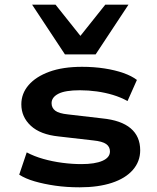

<svg xmlns="http://www.w3.org/2000/svg" viewBox="-20 -789 670 819"><path d="M320 10Q264 10 215.5 3Q167 -4 127.5 -15.5Q88 -27 62 -44L94 -139Q126 -122 165 -111Q204 -100 246 -94.5Q288 -89 327 -89Q385 -89 417 -103Q449 -117 449 -143Q449 -163 433 -174.5Q417 -186 378 -190L230 -207Q152 -215 111.5 -252.5Q71 -290 71 -344Q71 -390 102 -426Q133 -462 190.5 -483Q248 -504 330 -504Q381 -504 426 -497Q471 -490 506.5 -477.5Q542 -465 564 -448L524 -358Q495 -374 462 -384Q429 -394 393 -399Q357 -404 321 -404Q258 -404 229 -389Q200 -374 200 -349Q200 -329 215.5 -317Q231 -305 270 -301L416 -284Q497 -276 537.5 -241.5Q578 -207 578 -148Q578 -100 546.5 -64Q515 -28 457 -9Q399 10 320 10ZM257 -557 117 -769H217L323 -636L429 -769H528L388 -557Z"/></svg>

Font: Nunito Sans 10pt Expanded
Style: Bold
Weight: 700
Width: 7
Designer: Vernon Adams
Foundry: Vernon Adams
Version: Version 3.101;gftools[0.9.27]